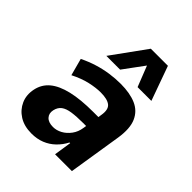

<svg xmlns="http://www.w3.org/2000/svg" viewBox="-213 -887 1025 1025"><g transform="rotate(45 299.5 -374.5)"><path d="M197 11Q142 11 104 -13Q66 -37 48.5 -76.5Q31 -116 41 -164Q51 -212 87.5 -242.5Q124 -273 189 -288.5Q254 -304 350 -304H409L397 -224H352Q303 -224 269 -219Q235 -214 216.5 -200Q198 -186 192 -159Q186 -131 202.5 -113Q219 -95 254 -95Q280 -95 305 -108.5Q330 -122 349 -147.5Q368 -173 373 -208L391 -323Q399 -370 377 -388Q355 -406 304 -406Q269 -406 224 -396Q179 -386 128 -360L102 -457Q143 -477 183.5 -489.5Q224 -502 265 -508Q306 -514 347 -514Q417 -514 464 -493.5Q511 -473 531.5 -426.5Q552 -380 540 -302L492 0H365L380 -99H375Q358 -66 332 -41Q306 -16 272.5 -2.5Q239 11 197 11ZM187 -565 328 -760H457L527 -565H423L377 -682L291 -565Z"/></g></svg>

Font: Nunito Sans 7pt SemiCondensed ExtraBold
Style: Italic
Weight: 800
Width: 4
Italic angle: -9°
Designer: Vernon Adams
Foundry: Vernon Adams
Version: Version 3.101;gftools[0.9.27]